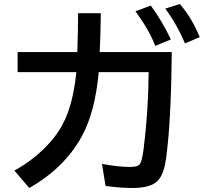

<svg xmlns="http://www.w3.org/2000/svg" viewBox="-20 -896 1020 958"><path d="M67.9 -636.2H365.7Q369.6 -744.6 369.6 -830.1H482.9Q481.9 -718.8 477.5 -636.2H836.9Q834 -290 808.6 -105.5Q797.4 -21.5 763.2 9.8Q727.5 42 640.6 42Q577.6 42 506.8 31.7L488.8 -78.1Q573.2 -63 627 -63Q664.1 -63 675.3 -74.2Q688 -86.4 696.3 -150.4Q720.2 -339.8 721.7 -536.1H472.7Q454.1 -335 387.2 -213.9Q300.3 -57.1 126 42L51.8 -44.9Q161.1 -105 238.3 -195.8Q296.4 -264.2 324.2 -350.6Q351.1 -432.1 360.8 -536.1H67.9ZM754.4 -667Q727.1 -742.2 655.8 -839.8L732.4 -868.2Q790 -789.6 832.5 -699.2ZM902.8 -679.2Q864.3 -772 804.7 -853L877.4 -876Q936 -808.6 976.6 -710.9Z"/></svg>

Font: FORM UDPGothic
Style: Bold
Weight: 700
Foundry: Pronama LLC
Version: Version 1.051